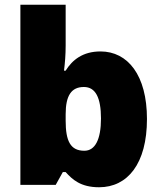

<svg xmlns="http://www.w3.org/2000/svg" viewBox="-20 -780 683 810"><path d="M257 -588V-760H66V0H215L245 -54H257C285 -23 320 10 398 10C518 10 600 -89 600 -278C600 -463 519 -563 404 -563C329 -563 285 -527 257 -482H250C254 -513 257 -549 257 -588ZM334 -413C383 -413 406 -368 406 -280C406 -191 381 -144 336 -144C277 -144 257 -185 257 -271V-298C257 -377 281 -413 334 -413Z"/></svg>

Font: Noto Sans Bengali Black
Style: Regular
Weight: 900
Designer: Jelle Bosma - Monotype Design Team
Foundry: Monotype Imaging Inc.
Version: Version 2.003